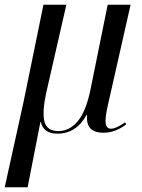

<svg xmlns="http://www.w3.org/2000/svg" viewBox="-53 -556 601 813"><path d="M-33 237 47 -126 131 -536H228L142 -160Q125 -80 135.5 -40.5Q146 -1 195 -1Q241 -1 276 -42.5Q311 -84 330 -176L403 -536H500L405 -116Q391 -56 394.5 -33.5Q398 -11 417 -11Q438 -11 477 -38L481 -29Q460 -13 436 -3.5Q412 6 385 6Q308 6 316 -70H314Q270 10 190 10Q131 10 120 -39H118L64 237Z"/></svg>

Font: Noto Serif Display Condensed
Style: Italic
Weight: 400
Width: 3
Italic angle: -12°
Designer: Monotype Design Team
Foundry: Monotype Imaging Inc.
Version: Version 2.009